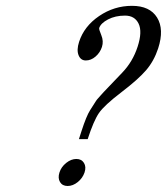

<svg xmlns="http://www.w3.org/2000/svg" viewBox="-20 -614 567 652"><path d="M239.3 -74.2Q256.8 -74.2 265.1 -60.8Q273.4 -47.4 267.1 -28.3Q260.7 -9.3 244.1 4.2Q227.5 17.6 209.7 17.6Q191.9 17.6 183.8 4.2Q175.8 -9.3 181.9 -28.3Q188 -47.4 204.8 -60.8Q221.7 -74.2 239.3 -74.2ZM517.1 -449.7Q502.9 -406.7 476.1 -375.5Q449.2 -344.2 391.6 -300.3Q334 -256.3 315.9 -230Q297.9 -203.6 277.8 -141.6H248L256.8 -168.9Q273.4 -220.2 285.9 -239.7Q298.3 -259.3 301 -263.4Q303.7 -267.6 306.2 -271.5Q308.6 -275.4 313.2 -280.3Q317.9 -285.2 321 -289.1Q324.2 -293 332.5 -301.8Q340.8 -310.5 347.4 -317.4Q354 -324.2 368.4 -339.4Q382.8 -354.5 395 -367.2Q430.7 -404.3 447.3 -455.3Q463.9 -506.3 450.7 -533.7Q437.5 -561 404.5 -561Q371.6 -561 346.9 -548.1Q322.3 -535.2 316.9 -519Q315.4 -515.1 324 -494.6Q332.5 -474.1 326.2 -454.6Q319.8 -435.1 304.4 -421.9Q289.1 -408.7 271.5 -408.7Q253.9 -408.7 246.8 -426.5Q239.7 -444.3 248.5 -471.7Q265.6 -524.9 316.7 -559.6Q367.7 -594.2 428.2 -594.2Q488.8 -594.2 513.4 -554.4Q538.1 -514.6 517.1 -449.7Z"/></svg>

Font: RIT Rachana
Style: Italic
Weight: 400
Designer: Hussain KH
Version: 1.5.2